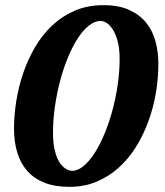

<svg xmlns="http://www.w3.org/2000/svg" viewBox="-20 -707 638 743"><path d="M442.9 -478Q442.9 -520 435.1 -548.3Q427.2 -576.7 415.8 -594Q404.3 -611.3 391.8 -618.7Q379.4 -626 370.1 -626Q346.2 -626 323 -607.2Q299.8 -588.4 279.3 -556.2Q258.8 -523.9 241.5 -481.2Q224.1 -438.5 211.7 -390.4Q199.2 -342.3 192.1 -291.7Q185.1 -241.2 185.1 -193.8Q185.1 -159.2 189.9 -134.8Q194.8 -110.4 202.1 -94Q209.5 -77.6 218.3 -67.9Q227.1 -58.1 235.4 -53.2Q243.7 -48.3 250 -47.1Q256.3 -45.9 258.8 -45.9Q281.2 -45.9 303.7 -64.7Q326.2 -83.5 346.7 -115.5Q367.2 -147.5 384.8 -190.2Q402.3 -232.9 415.3 -280.8Q428.2 -328.6 435.5 -379.4Q442.9 -430.2 442.9 -478ZM592.8 -460Q592.8 -403.3 583 -346.2Q573.2 -289.1 553.7 -236.1Q534.2 -183.1 505.4 -137.2Q476.6 -91.3 438.2 -57.1Q399.9 -22.9 352.5 -3.4Q305.2 16.1 249 16.1Q192.4 16.1 151.9 0Q111.3 -16.1 85.2 -45.9Q59.1 -75.7 46.6 -117.4Q34.2 -159.2 34.2 -210Q34.2 -260.7 43 -315.9Q51.8 -371.1 69.8 -424.1Q87.9 -477.1 115.7 -524.7Q143.6 -572.3 181.9 -608.4Q220.2 -644.5 269.5 -665.8Q318.8 -687 379.9 -687Q439.5 -687 480.2 -668.5Q521 -649.9 545.9 -618.9Q570.8 -587.9 581.8 -546.6Q592.8 -505.4 592.8 -460Z"/></svg>

Font: Charis SIL Cyr
Style: Bold Italic
Weight: 700
Italic angle: -11°
Foundry: SIL International
Version: Version 5.000